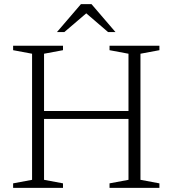

<svg xmlns="http://www.w3.org/2000/svg" viewBox="-20 -902 828 922"><path d="M191.5 -38.5 282.5 -21.5V0H43V-21.5L134 -38.5V-644L43 -661V-682.5H282.5V-661L191.5 -644ZM654.5 -38.5 745.5 -21.5V0H506V-21.5L597 -38.5V-644L506 -661V-682.5H745.5V-661L654.5 -644ZM153.5 -331V-369H635V-331ZM385.5 -845.5H403L289 -748H253.5L368.5 -882H419.5L534.5 -748H499Z"/></svg>

Font: Newsreader Light
Style: Regular
Weight: 300
Designer: Hugues Gentile
Foundry: Production Type
Version: Version 1.003